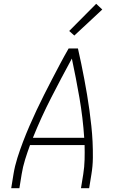

<svg xmlns="http://www.w3.org/2000/svg" viewBox="-20 -990 640 1010"><path d="M39 0 51 -74Q58 -117 71.5 -159.5Q85 -202 101 -244Q117 -286 135 -327.5Q153 -369 172.5 -410.5Q192 -452 212.5 -492.5Q233 -533 254 -573.5Q275 -614 296.5 -654.5Q318 -695 341 -735H390Q399 -695 407.5 -654.5Q416 -614 423.5 -573.5Q431 -533 438 -492Q445 -451 450.5 -410Q456 -369 460.5 -327.5Q465 -286 467 -244Q469 -202 468.5 -159Q468 -116 461 -74L449 0H406L418 -74Q424 -112 425 -150.5Q426 -189 425 -227H138Q124 -189 112 -150.5Q100 -112 94 -74L82 0ZM423 -265Q416 -371 398 -475Q380 -579 358 -682Q302 -579 249 -475.5Q196 -372 153 -265ZM371 -803 344 -827 486 -970 518 -940Z"/></svg>

Font: Iosevka Curly XLtExObl
Style: Regular
Weight: 200
Width: 7
Italic angle: -9°
Monospace: yes
Designer: Belleve Invis
Foundry: Belleve Invis
Version: Version 11.0.1; ttfautohint (v1.8.3)